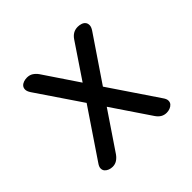

<svg xmlns="http://www.w3.org/2000/svg" viewBox="-142 -717 884 884"><g transform="rotate(-45 300.0 -275.0)"><path d="M500 -500 353 -283 511 -49Q521 -35 521 -24Q521 -13 514.5 -5.5Q508 2 497.5 6Q487 10 476 10Q460 10 447.5 2.5Q435 -5 425 -20L300 -205L175 -20Q165 -6 152.5 2Q140 10 124 10Q113 10 102.5 6Q92 2 85.5 -5.5Q79 -13 79 -24Q79 -35 89 -49L247 -283L100 -500Q90 -515 90 -526.5Q90 -538 96.5 -545.5Q103 -553 113.5 -556.5Q124 -560 135 -560Q152 -560 164.5 -552Q177 -544 187 -530L300 -362L413 -530Q423 -545 436 -552.5Q449 -560 466 -560Q477 -560 487.5 -556.5Q498 -553 504 -545.5Q510 -538 510 -526.5Q510 -515 500 -500Z"/></g></svg>

Font: Maple Mono NF CN
Style: Regular
Weight: 400
Monospace: yes
Designer: subframe7536
Version: Version 7.000